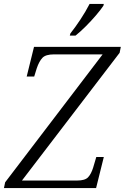

<svg xmlns="http://www.w3.org/2000/svg" viewBox="-43 -951 631 971"><path d="M-23 0 -17 -29 476 -676H230Q188 -676 171.5 -658.5Q155 -641 143 -606L130 -564H92L129 -714H568L562 -684L68 -38H347Q387 -38 402.5 -54.5Q418 -71 428 -103L444 -157H482L443 0ZM310 -771 313 -782Q337 -812 363.5 -852Q390 -892 410 -931H482L480 -922Q466 -901 442 -873Q418 -845 391 -818Q364 -791 339 -771Z"/></svg>

Font: Noto Serif SemiCondensed Light
Style: Italic
Weight: 300
Width: 4
Italic angle: -12°
Designer: Monotype Design Team
Foundry: Monotype Imaging Inc.
Version: Version 2.013; ttfautohint (v1.8.4.7-5d5b)